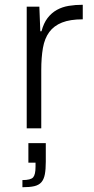

<svg xmlns="http://www.w3.org/2000/svg" viewBox="-20 -538 395 805"><path d="M74 0ZM92 0V-510H145L149 -407H154Q163 -441 179.5 -462.5Q196 -484 218.5 -496.5Q241 -509 268.5 -513.5Q296 -518 327 -518V-457Q274 -457 240 -443.5Q206 -430 186.5 -403.5Q167 -377 160 -337Q153 -297 153 -244V0ZM74 217Q109 217 119 205.5Q129 194 129 161V144H99V62H172V140Q172 172 168 193Q164 214 153.5 226Q143 238 124 242.5Q105 247 74 247Z"/></svg>

Font: Azeri Sans Light
Style: Regular
Weight: 300
Designer: Hector Gatti & Omnibus-Type (original fonts) / Cristiano Sobral (main changes and remastering)
Version: Version 1.000; ttfautohint (v1.6)